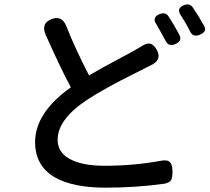

<svg xmlns="http://www.w3.org/2000/svg" viewBox="-20 -829 967 886"><path d="M467 37Q317 37 234 -10Q142 -63 142 -173Q142 -309 307 -426Q266 -500 190 -670Q169 -721 216 -740Q266 -761 287 -706Q329 -600 391 -481Q443 -512 539 -563Q583 -586 600 -596Q622 -608 631 -614Q655 -631 672.5 -627.5Q690 -624 704 -598Q726 -557 686 -533Q658 -519 643 -511Q630 -504 599 -489Q459 -419 386 -371Q246 -280 246 -184Q246 -126 301 -96Q357 -64 464 -64Q596 -64 722 -87Q753 -93 764.5 -80.5Q776 -68 776 -35Q776 -9 769 3Q760 15 737 19Q607 37 467 37ZM745 -639Q738 -653 722 -681Q715 -694 701 -718Q680 -749 717 -764Q744 -775 758 -753Q783 -715 808 -668Q822 -640 790 -626Q759 -612 745 -639ZM857 -684Q851 -697 835 -725Q828 -737 814 -759Q793 -790 828 -805Q855 -816 870 -794Q897 -755 921 -711Q930 -696 925 -686.5Q920 -677 903 -669Q871 -655 857 -684Z"/></svg>

Font: GenSenRounded TW M
Style: Regular
Weight: 500
Version: Version 1.501;PS 1;hotconv 16.6.51;makeotf.lib2.5.65220